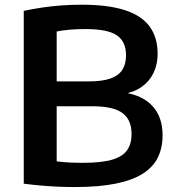

<svg xmlns="http://www.w3.org/2000/svg" viewBox="-20 -768 726 796"><path d="M289.5 7.5Q257.5 7.5 221.8 6Q186 4.5 149.5 1.2Q113 -2 78.5 -6.5V-723Q114 -730.5 153.2 -736.5Q192.5 -742.5 234.5 -745.5Q276.5 -748.5 318 -748.5Q429.5 -748.5 499 -725.5Q568.5 -702.5 601 -657.2Q633.5 -612 633.5 -544.5Q633.5 -502 617.2 -467.2Q601 -432.5 569.2 -409.2Q537.5 -386 490.5 -378L491.5 -384.5Q569 -374.5 611.5 -329Q654 -283.5 654 -207Q654 -155.5 634.8 -115.8Q615.5 -76 572.8 -48.5Q530 -21 460.2 -6.8Q390.5 7.5 289.5 7.5ZM324.5 -93Q402 -93 445.8 -106.2Q489.5 -119.5 507.5 -146Q525.5 -172.5 525.5 -212Q525.5 -272 487.2 -299.8Q449 -327.5 362.5 -327.5H198.5V-430.5H347.5Q403 -430.5 437 -442.2Q471 -454 486.8 -478Q502.5 -502 502.5 -538.5Q502.5 -596 464.2 -621.8Q426 -647.5 334 -647.5Q298.5 -647.5 269.8 -645Q241 -642.5 215 -637.5V-99Q243.5 -95.5 269.2 -94.2Q295 -93 324.5 -93Z"/></svg>

Font: Encode Sans SemiExpanded SemiBold
Style: Regular
Weight: 600
Width: 6
Designer: Multiple Designers
Foundry: Impallari Type
Version: Version 3.002